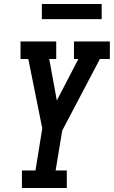

<svg xmlns="http://www.w3.org/2000/svg" viewBox="-20 -943 571 963"><path d="M90 0V-88H158L192 -299L122 -647H83V-735H262V-647H227L265 -439L373 -647H351V-735H531V-647H481L292 -288L259 -88H315V0ZM190 -847V-923H490V-847Z"/></svg>

Font: Iosevka Slab Semibold
Style: Italic
Weight: 600
Italic angle: -9°
Monospace: yes
Designer: Belleve Invis
Foundry: Belleve Invis
Version: Version 11.1.1; ttfautohint (v1.8.3)